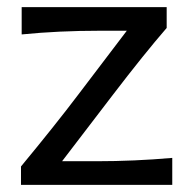

<svg xmlns="http://www.w3.org/2000/svg" viewBox="-20 -516 537 536"><path d="M153.3 -65.9H249Q355 -65.9 460.9 -75.2V0H38.6V-51.3Q134.3 -167 198.2 -251.5L334 -430.2H259.3Q143.1 -430.2 40.5 -419.9V-496.1H445.3V-438Q382.3 -365.2 294.9 -251Z"/></svg>

Font: Commissioner Flair
Style: Regular
Weight: 400
Designer: Kostas Bartsokas
Foundry: Kostas Bartsokas
Version: Version 1.000